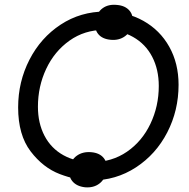

<svg xmlns="http://www.w3.org/2000/svg" viewBox="-20 -758 804 815"><path d="M57 -302Q57 -411 105 -504.5Q153 -598 237.5 -653.5Q322 -709 427 -709Q518 -709 588.5 -669.5Q659 -630 698.5 -559.5Q738 -489 738 -398Q738 -289 690 -196Q642 -103 557 -47.5Q472 8 367 8Q305 8 234 -19Q163 -46 110 -115.5Q57 -185 57 -302ZM654 -393Q654 -463 626 -517Q598 -571 545 -601Q492 -631 421 -631Q339 -631 275 -585.5Q211 -540 176 -465.5Q141 -391 141 -305Q141 -235 169 -181.5Q197 -128 249.5 -99Q302 -70 372 -70Q455 -70 519 -114Q583 -158 618.5 -232.5Q654 -307 654 -393ZM477 -737Q512 -734 530 -712.5Q548 -691 542 -657Q536 -623 511 -604.5Q486 -586 451 -589Q414 -592 396.5 -614Q379 -636 385 -671Q391 -705 415.5 -723Q440 -741 477 -737ZM367 -112Q403 -109 420.5 -87Q438 -65 432 -31Q426 3 401.5 21.5Q377 40 341 37Q305 33 287 11Q269 -11 275 -45Q281 -79 306 -97Q331 -115 367 -112Z"/></svg>

Font: Fixel Italic Variable Display Thin
Style: Italic
Weight: 100
Italic angle: -10°
Designer: AlfaBravo + MacPaw
Foundry: Kyrylo Tkachov, Marchela Mozhyna, Serhii Makarenko, Maria Weinstein, Zakhar Kryvoshyya
Version: Version 1.210;Glyphs 3.2 (3217)